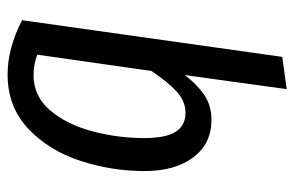

<svg xmlns="http://www.w3.org/2000/svg" viewBox="-158 -420 793 518"><g transform="rotate(-90 239.0 -161.5)"><path d="M295 -60Q270 -27 241.5 -7.5Q213 12 174 12Q110 12 73 -37Q36 -86 36 -169Q36 -257 63.5 -341.5Q91 -426 150 -482Q209 -538 297 -538Q367 -538 443 -499L344 203L257 215ZM306 -150 350 -458Q323 -468 295 -468Q238 -468 200 -423.5Q162 -379 143.5 -310Q125 -241 125 -169Q125 -111 142 -84.5Q159 -58 193 -58Q224 -58 250 -81.5Q276 -105 306 -150Z"/></g></svg>

Font: Fira Sans Compressed
Style: Italic
Weight: 400
Width: 1
Italic angle: -8°
Designer: bBox Type GmbH & Carrois Corporate GbR & Edenspiekermann AG
Foundry: bBox Type GmbH & Carrois Corporate GbR & Edenspiekermann AG
Version: Version 4.301